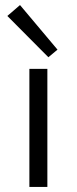

<svg xmlns="http://www.w3.org/2000/svg" viewBox="-20 -738 303 758"><path d="M171 -512 9 -675 59 -718 207 -542ZM96 0V-466H167V0Z"/></svg>

Font: EauTestSC
Style: Regular
Weight: 400
Designer: Christian Thalmann (Catharsis Fonts)
Version: Version 0.001;PS 000.001;hotconv 1.0.88;makeotf.lib2.5.64775